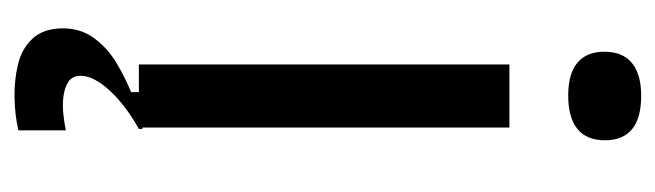

<svg xmlns="http://www.w3.org/2000/svg" viewBox="-347 -402 925 271"><g transform="rotate(90 115.5 -266.5)"><path d="M71 0V-523H160V0ZM115 -606Q84 -606 68.5 -619Q53 -632 53 -657Q53 -683 69 -696Q85 -709 115 -709Q147 -709 162.5 -696Q178 -683 178 -658Q178 -632 162 -619Q146 -606 115 -606ZM164 170Q143 175 118 175.5Q93 176 70.5 170.5Q48 165 34 149.5Q20 134 20 107Q20 82 34 63Q48 44 69 31.5Q90 19 110 11V-5H162V0Q128 19 107.5 41.5Q87 64 87 82Q87 94 95.5 99.5Q104 105 116.5 106.5Q129 108 142 106.5Q155 105 164 103Z"/></g></svg>

Font: Bricolage Grotesque SemiCondensed
Style: Regular
Weight: 400
Width: 4
Designer: Mathieu Triay
Foundry: Atelier Triay
Version: Version 1.001;gftools[0.9.33.dev8+g029e19f]